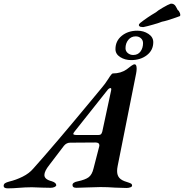

<svg xmlns="http://www.w3.org/2000/svg" viewBox="-84 -1026 1007 1051"><path d="M-64 -8Q-64 -18 -56.5 -23Q-49 -28 -34 -32Q4 -41 40 -59Q76 -77 98 -103Q216 -235 408 -467L476 -549Q490 -565 510 -596Q512 -600 518 -608.5Q524 -617 527.5 -620.5Q531 -624 534 -624Q577 -624 609 -646Q623 -657 634.5 -665.5Q646 -674 653 -674Q664 -674 664 -650Q664 -638 661 -623L560 -117Q557 -102 557 -90Q557 -66 569.5 -52Q582 -38 610 -30Q626 -25 632.5 -21.5Q639 -18 639 -10Q639 -4 629.5 -0.5Q620 3 608 3Q593 3 545 1Q505 -2 466 -2Q446 -2 396 0Q350 2 334 2Q313 2 313 -12Q312 -20 320 -25.5Q328 -31 340 -33Q383 -42 401.5 -56Q420 -70 428 -104L459 -224Q460 -226 460 -230Q460 -246 439 -246L300 -245Q280 -245 266 -228L186 -123Q159 -89 159 -68Q159 -44 199 -34Q224 -26 224 -12Q223 -6 214 -2Q205 2 193 2L146 1Q110 -1 90 -1Q70 -1 52.5 0Q35 1 22 2Q-13 5 -41 5Q-64 5 -64 -8ZM454 -287Q464 -287 468.5 -291Q473 -295 476 -306L523 -525Q528 -544 521 -544Q518 -544 513.5 -541.5Q509 -539 506 -535L325 -307Q317 -297 317 -293Q317 -287 338 -287ZM548 -757Q548 -802 582.5 -830Q617 -858 668 -858Q702 -858 728.5 -840.5Q755 -823 755 -795Q755 -751 720 -724Q685 -697 634 -697Q600 -697 574 -713.5Q548 -730 548 -757ZM699 -790Q699 -806 687.5 -816.5Q676 -827 659 -827Q634 -827 618.5 -808Q603 -789 603 -762Q603 -746 615.5 -735.5Q628 -725 645 -725Q671 -725 685 -744Q699 -763 699 -790ZM696 -878Q683 -878 679 -883Q678 -884 677 -885.5Q676 -887 676 -889Q676 -894 683 -900Q722 -931 770 -959Q778 -967 807 -984Q836 -1001 851 -1006Q870 -1007 879 -989.5Q888 -972 889 -971Q896 -967 900.5 -955Q905 -943 901 -938L879 -930Q829 -912 802 -907Q791 -902 756.5 -892Q722 -882 702 -878Z"/></svg>

Font: EB Garamond SemiBold
Style: Italic
Weight: 600
Italic angle: -17.2°
Designer: Georg Duffner and Octavio Pardo
Foundry: Georg Duffner
Version: Version 1.000